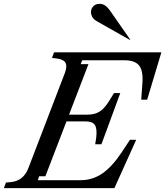

<svg xmlns="http://www.w3.org/2000/svg" viewBox="-85 -970 852 990"><path d="M148.9 -61H117.2L109.9 -41H332Q392.1 -41 442.6 -75.7Q493.2 -110.4 542 -184.1L585 -249H617.2L504.9 0H-64.9L-54.2 -28.8L-30.8 -30.8Q36.6 -36.6 62 -105L250 -595.2Q262.7 -630.4 251.7 -647.7Q240.7 -665 204.1 -668.9L183.1 -670.9L193.8 -700.2H747.1L673.8 -456.1H643.1L648.9 -535.2Q654.8 -601.1 633.8 -630.1Q612.8 -659.2 557.1 -659.2H338.9L331.1 -639.2H371.1L271 -378.9H368.2Q404.8 -378.9 430.7 -396Q456.5 -413.1 481.9 -456.1L502.9 -490.2H535.2L438 -226.1H405.8L411.1 -259.8Q416.5 -306.6 404.3 -325.4Q392.1 -344.2 355 -344.2H257.8ZM586.9 -765.1H583L412.1 -861.8Q391.1 -874 385.7 -895.3Q380.4 -916.5 392.3 -933.3Q404.3 -950.2 428.2 -950.2Q444.8 -950.2 458 -940.9Q471.2 -931.6 485.8 -910.2Z"/></svg>

Font: Redaction
Style: Italic
Weight: 400
Designer: Jeremy Mickel / Forest Young
Foundry: MCKL
Version: Version 2.001;hotconv 1.0.113;makeotfexe 2.5.65598 DEVELOPME